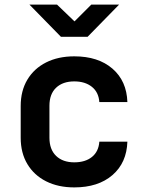

<svg xmlns="http://www.w3.org/2000/svg" viewBox="-20 -805 640 835"><path d="M303 10Q233 10 180.5 -16.5Q128 -43 99 -91.5Q70 -140 70 -206V-344Q70 -410 99 -458.5Q128 -507 180.5 -533.5Q233 -560 303 -560Q407 -560 469 -506.5Q531 -453 534 -361H412Q409 -404 379.5 -427.5Q350 -451 303 -451Q253 -451 224 -423.5Q195 -396 195 -345V-206Q195 -155 224 -127Q253 -99 303 -99Q351 -99 380 -122.5Q409 -146 412 -189H534Q531 -97 469 -43.5Q407 10 303 10ZM245 -645 108 -785H228L304 -712L377 -785H498L361 -645Z"/></svg>

Font: NKDuy Mono
Style: Bold
Weight: 700
Monospace: yes
Designer: NKDuy
Foundry: NKDuy
Version: Version 2.251; ttfautohint (v1.8.4.7-5d5b)